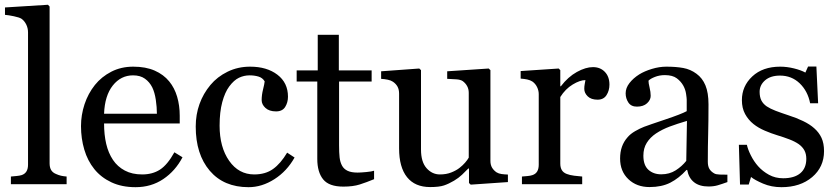

<svg xmlns="http://www.w3.org/2000/svg" viewBox="-20 -776 3530 809"><path d="M260.7 0H25.9V-32.2Q37.1 -33.2 49.8 -34.4Q62.5 -35.6 70.8 -38.1Q84.5 -42.5 91.3 -53.5Q98.1 -64.5 98.1 -82V-639.6Q98.1 -657.2 90.6 -672.6Q83 -688 70.8 -696.8Q62 -702.6 38.6 -707.5Q15.1 -712.4 1 -713.4V-744.6L182.1 -755.9L189 -748.5V-87.9Q189 -70.8 195.3 -59.8Q201.7 -48.8 215.8 -43Q226.6 -38.1 237.1 -35.6Q247.6 -33.2 260.7 -32.2Z M749 -113.3Q718.8 -55.7 668 -21.5Q617.2 12.7 551.3 12.7Q493.2 12.7 449.5 -7.8Q405.8 -28.3 377.4 -63.5Q349.1 -98.6 335.2 -145.5Q321.3 -192.4 321.3 -244.6Q321.3 -291.5 336.2 -336.7Q351.1 -381.8 379.9 -418Q407.7 -452.6 449 -473.9Q490.2 -495.1 541.5 -495.1Q594.2 -495.1 631.8 -478.5Q669.4 -461.9 692.9 -433.1Q715.3 -405.8 726.3 -368.7Q737.3 -331.5 737.3 -288.1V-255.9H418.5Q418.5 -208.5 427.5 -169.9Q436.5 -131.3 456.1 -102.1Q475.1 -73.7 505.9 -57.4Q536.6 -41 579.1 -41Q622.6 -41 654.1 -61.3Q685.5 -81.5 714.8 -134.3ZM641.1 -296.9Q641.1 -324.2 636.5 -355.5Q631.8 -386.7 621.6 -407.7Q610.4 -430.2 590.8 -444.3Q571.3 -458.5 540.5 -458.5Q489.3 -458.5 455.3 -415.8Q421.4 -373 418.5 -296.9Z M1027.3 12.7Q922.9 12.7 863.8 -56.6Q804.7 -126 804.7 -242.7Q804.7 -293.5 820.6 -337.6Q836.4 -381.8 866.7 -418Q895.5 -452.6 939 -473.9Q982.4 -495.1 1033.7 -495.1Q1104.5 -495.1 1148.9 -461.2Q1193.4 -427.2 1193.4 -368.7Q1193.4 -344.2 1181.6 -325.4Q1169.9 -306.6 1143.1 -306.6Q1114.3 -306.6 1098.4 -321.3Q1082.5 -335.9 1082.5 -354Q1082.5 -376 1088.4 -399.2Q1094.2 -422.4 1095.2 -433.1Q1086.4 -448.2 1069.1 -453.4Q1051.8 -458.5 1031.7 -458.5Q1008.3 -458.5 987.1 -448.5Q965.8 -438.5 945.8 -411.6Q927.7 -387.2 916.5 -345.7Q905.3 -304.2 905.3 -246.6Q905.3 -155.8 945.6 -98.4Q985.8 -41 1051.3 -41Q1098.6 -41 1130.6 -64Q1162.6 -86.9 1189.9 -132.8L1221.2 -112.3Q1189 -54.7 1136.2 -21Q1083.5 12.7 1027.3 12.7Z M1556.2 -21Q1524.4 -7.8 1496.1 1.2Q1467.8 10.3 1426.8 10.3Q1366.2 10.3 1341.6 -20.3Q1316.9 -50.8 1316.9 -106.4V-432.6H1230V-479.5H1318.8V-629.4H1407.7V-479.5H1545.9V-432.6H1408.7V-163.6Q1408.7 -133.3 1410.9 -113Q1413.1 -92.8 1421.4 -77.6Q1429.2 -63.5 1444.8 -56.2Q1460.4 -48.8 1486.8 -48.8Q1499 -48.8 1522.7 -51Q1546.4 -53.2 1556.2 -56.6Z M2120.1 -8.8 1963.4 2 1956.1 -4.9V-65.9H1953.1Q1941.4 -53.7 1926.8 -39.8Q1912.1 -25.9 1893.1 -14.6Q1871.1 -1.5 1850.6 5.4Q1830.1 12.2 1792.5 12.2Q1728.5 12.2 1695.1 -29.5Q1661.6 -71.3 1661.6 -150.9V-381.3Q1661.6 -398.9 1655 -410.9Q1648.4 -422.9 1635.7 -431.6Q1627 -437.5 1613.8 -440.2Q1600.6 -442.9 1585.9 -443.8V-475.6L1746.6 -487.3L1753.9 -480.5V-146Q1753.9 -93.8 1777.3 -67.4Q1800.8 -41 1833.5 -41Q1860.4 -41 1881.3 -49.3Q1902.3 -57.6 1916.5 -68.8Q1929.7 -79.1 1939.7 -90.6Q1949.7 -102.1 1955.1 -111.8V-384.8Q1955.1 -400.9 1948.2 -413.3Q1941.4 -425.8 1929.2 -434.6Q1920.4 -440.4 1903.1 -441.7Q1885.7 -442.9 1864.3 -443.8V-475.6L2039.1 -487.3L2046.4 -480.5V-98.1Q2046.4 -81.5 2053.2 -69.8Q2060.1 -58.1 2072.3 -49.8Q2081.1 -44.4 2093.3 -42.7Q2105.5 -41 2120.1 -40.5Z M2547.9 -419.4Q2547.9 -394.5 2535.6 -375.2Q2523.4 -356 2498 -356Q2470.7 -356 2456.3 -370.1Q2441.9 -384.3 2441.9 -401.4Q2441.9 -412.1 2443.6 -420.9Q2445.3 -429.7 2446.8 -438.5Q2423.8 -438.5 2393.1 -419.9Q2362.3 -401.4 2340.8 -367.2V-86.9Q2340.8 -69.8 2347.4 -59.1Q2354 -48.3 2368.2 -43Q2380.4 -38.1 2399.7 -35.6Q2418.9 -33.2 2433.1 -32.2V0H2179.2V-32.2Q2190.4 -33.2 2202.4 -34.2Q2214.4 -35.2 2223.1 -38.1Q2236.8 -42.5 2243.4 -53.5Q2250 -64.5 2250 -82V-379.4Q2250 -394.5 2242.9 -409.2Q2235.8 -423.8 2223.1 -432.6Q2213.9 -438.5 2201.2 -441.2Q2188.5 -443.8 2173.8 -444.8V-476.6L2334 -487.3L2340.8 -480.5V-412.6H2343.3Q2373.5 -452.1 2410.6 -472.7Q2447.8 -493.2 2478.5 -493.2Q2509.3 -493.2 2528.6 -473.1Q2547.9 -453.1 2547.9 -419.4Z M3044.9 -8.8Q3022 -0.5 3004.6 4.6Q2987.3 9.8 2965.3 9.8Q2927.2 9.8 2904.5 -8.1Q2881.8 -25.9 2875.5 -60.1H2872.6Q2840.8 -24.9 2804.4 -6.3Q2768.1 12.2 2716.8 12.2Q2662.6 12.2 2627.7 -21Q2592.8 -54.2 2592.8 -107.9Q2592.8 -135.7 2600.6 -157.7Q2608.4 -179.7 2624 -197.3Q2636.2 -211.9 2656.2 -223.4Q2676.3 -234.9 2693.8 -241.7Q2715.8 -250 2783 -272.5Q2850.1 -294.9 2873.5 -307.6V-356Q2873.5 -362.3 2870.8 -380.4Q2868.2 -398.4 2859.4 -414.6Q2849.6 -432.6 2831.8 -446Q2814 -459.5 2781.2 -459.5Q2758.8 -459.5 2739.5 -451.9Q2720.2 -444.3 2712.4 -436Q2712.4 -426.3 2717 -407.2Q2721.7 -388.2 2721.7 -372.1Q2721.7 -355 2706.3 -340.8Q2690.9 -326.7 2663.6 -326.7Q2639.2 -326.7 2627.7 -344Q2616.2 -361.3 2616.2 -382.8Q2616.2 -405.3 2632.1 -425.8Q2647.9 -446.3 2673.3 -462.4Q2695.3 -476.1 2726.6 -485.6Q2757.8 -495.1 2787.6 -495.1Q2828.6 -495.1 2859.1 -489.5Q2889.6 -483.9 2914.6 -465.3Q2939.5 -447.3 2952.4 -416.3Q2965.3 -385.3 2965.3 -336.4Q2965.3 -266.6 2963.9 -212.6Q2962.4 -158.7 2962.4 -94.7Q2962.4 -75.7 2969 -64.5Q2975.6 -53.2 2989.3 -45.4Q2996.6 -41 3012.5 -40.5Q3028.3 -40 3044.9 -40ZM2874.5 -266.6Q2833 -254.4 2801.8 -242.7Q2770.5 -231 2743.7 -213.4Q2719.2 -196.8 2705.1 -174.1Q2690.9 -151.4 2690.9 -120.1Q2690.9 -79.6 2712.2 -60.5Q2733.4 -41.5 2766.1 -41.5Q2800.8 -41.5 2827.1 -58.3Q2853.5 -75.2 2871.6 -98.1Z M3410.6 -235.8Q3430.7 -218.3 3441.4 -195.3Q3452.1 -172.4 3452.1 -139.2Q3452.1 -72.3 3402.1 -29.8Q3352.1 12.7 3272.5 12.7Q3230.5 12.7 3195.1 -2.4Q3159.7 -17.6 3144.5 -30.3L3134.8 1.5H3098.1L3093.3 -166H3127Q3130.9 -147 3143.6 -121.6Q3156.2 -96.2 3174.3 -75.7Q3193.4 -54.2 3220 -39.6Q3246.6 -24.9 3279.8 -24.9Q3326.7 -24.9 3352.1 -46.1Q3377.4 -67.4 3377.4 -106.9Q3377.4 -127.4 3369.4 -142.3Q3361.3 -157.2 3345.7 -168.5Q3329.6 -179.7 3306.2 -188.7Q3282.7 -197.8 3253.9 -206.5Q3231 -213.4 3202.9 -225.3Q3174.8 -237.3 3154.8 -253.4Q3133.3 -270.5 3119.6 -295.4Q3106 -320.3 3106 -354Q3106 -413.1 3149.9 -454.1Q3193.8 -495.1 3267.6 -495.1Q3295.9 -495.1 3325.4 -487.8Q3355 -480.5 3373.5 -470.2L3384.8 -495.6H3419.9L3427.2 -340.8H3393.6Q3383.3 -392.6 3349.4 -425Q3315.4 -457.5 3266.6 -457.5Q3226.6 -457.5 3203.6 -437.5Q3180.7 -417.5 3180.7 -389.2Q3180.7 -367.2 3188.2 -352.5Q3195.8 -337.9 3210.9 -327.6Q3225.6 -317.9 3247.8 -309.3Q3270 -300.8 3302.7 -290Q3335 -279.8 3363.5 -266.1Q3392.1 -252.4 3410.6 -235.8Z"/></svg>

Font: UniBurma_GGSerif
Style: Book
Weight: 400
Designer: Victor San Kho Lin (for Burmese only and related typography optimization with it)
Foundry: http://www.unimm.org
Version: 2.0